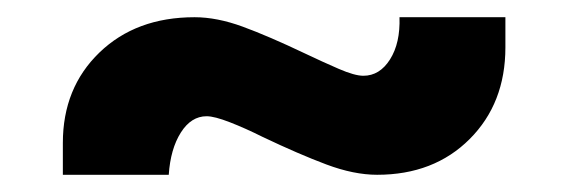

<svg xmlns="http://www.w3.org/2000/svg" viewBox="-20 -379 660 223"><path d="M53 -213Q53 -277 95.5 -318Q138 -359 206 -359Q232 -359 262 -348Q292 -337 334 -317Q355 -307 373.5 -299Q392 -291 402 -291Q421 -291 433 -310Q445 -329 444 -359H567V-324Q567 -259 525.5 -217.5Q484 -176 418 -176Q391 -176 359 -188Q327 -200 285 -220Q265 -230 247 -237Q229 -244 220 -244Q202 -244 190 -225Q178 -206 176 -176H53Z"/></svg>

Font: Sarabun ExtraBold
Style: Regular
Weight: 800
Version: Version 1.000; ttfautohint (v1.6)